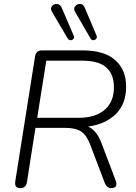

<svg xmlns="http://www.w3.org/2000/svg" viewBox="-20 -965 701 991"><path d="M84 6Q53 6 59 -30L161 -674Q166 -705 196 -705H406Q519 -705 575 -654.5Q631 -604 631 -518Q631 -427 576.5 -375Q522 -323 435 -312Q458 -301 475 -279.5Q492 -258 504 -226L576 -36Q592 6 554 6Q532 6 521 -20L445 -220Q427 -267 399 -286Q371 -305 316 -305H163L119 -24Q114 6 84 6ZM172 -357H386Q472 -357 520 -398Q568 -439 568 -515Q568 -583 528 -617.5Q488 -652 402 -652H219ZM447 -767 368 -903Q358 -920 368 -932.5Q378 -945 394 -944.5Q410 -944 418 -924L478 -782Q482 -772 476.5 -765Q471 -758 462 -757.5Q453 -757 447 -767ZM329 -767 249 -903Q238 -921 248 -933Q258 -945 274 -944.5Q290 -944 299 -924L360 -782Q365 -771 359.5 -764.5Q354 -758 345 -757.5Q336 -757 329 -767Z"/></svg>

Font: Nunito Light
Style: Italic
Weight: 300
Italic angle: -9°
Designer: Vernon Adams
Foundry: Vernon Adams
Version: Version 3.601; ttfautohint (v1.8.2.53-6de2)